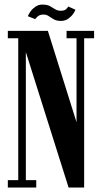

<svg xmlns="http://www.w3.org/2000/svg" viewBox="-20 -838 456 858"><path d="M15 0V-33H61.5V-667H15V-700H194L328 -272.5H322V-667H277.5V-700H400.5V-667H356V0H286.5L88 -629H95.5V-33H142V0ZM252.5 -744.5Q233 -744.5 220.2 -751.8Q207.5 -759 197.5 -766Q187.5 -773 175 -773Q158 -773 149 -765Q140 -757 137.5 -752.5L104.5 -765.5Q107.5 -774.5 116.2 -786.8Q125 -799 138.5 -808.2Q152 -817.5 169 -817.5Q190.5 -817.5 203 -810.8Q215.5 -804 226 -797Q236.5 -790 251.5 -790Q268 -790 275.2 -796.8Q282.5 -803.5 285 -809L317 -794.5Q315 -788 306.8 -776Q298.5 -764 284.8 -754.2Q271 -744.5 252.5 -744.5Z"/></svg>

Font: Imbue 24pt
Style: Bold
Weight: 700
Designer: Tyler Finck
Foundry: Etcetera Type Company
Version: Version 1.102